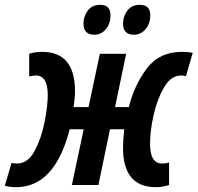

<svg xmlns="http://www.w3.org/2000/svg" viewBox="-61 -767 819 796"><path d="M397 -704Q397 -747 354 -747Q321 -747 303 -723Q285 -699 285 -669Q285 -623 331 -623Q358 -623 377.5 -645.5Q397 -668 397 -704ZM562 -704Q562 -747 519 -747Q485 -747 467 -723Q449 -699 449 -669Q449 -623 495 -623Q522 -623 542 -645.5Q562 -668 562 -704ZM228 -231H286L237 0H347L395 -231H454Q452 -210 450.5 -191Q449 -172 449 -155Q449 9 585 9Q613 9 640 0V-94Q628 -89 611 -89Q561 -89 561 -171Q561 -224 576 -290.5Q591 -357 619.5 -405.5Q648 -454 690 -454Q702 -454 710 -451L738 -548Q719 -552 693 -552Q600 -552 548 -483.5Q496 -415 473 -323H416L462 -544H353L306 -323H244Q250 -360 250 -388Q250 -552 114 -552Q82 -552 60 -544V-450Q75 -454 88 -454Q137 -454 137 -373Q137 -329 124 -262Q111 -195 83 -142Q55 -89 9 -89Q-5 -89 -13 -92L-41 3Q-21 9 6 9Q166 9 228 -231Z"/></svg>

Font: Noto Sans Display Condensed
Style: Bold Italic
Weight: 700
Width: 3
Designer: Monotype Design team
Foundry: Monotype Imaging Inc.
Version: 1.000